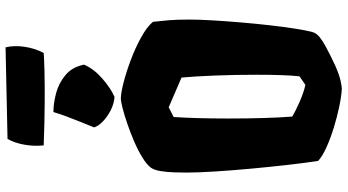

<svg xmlns="http://www.w3.org/2000/svg" viewBox="-290 -906 1207 666"><g transform="rotate(-90 313.0 -572.5)"><path d="M339.4 10.3Q312.5 8.8 276.4 1.2Q240.2 -6.3 203.1 -17.8Q166 -29.3 135.3 -43.2Q104.5 -57.1 88.4 -71.8Q81.5 -115.7 74.5 -177.7Q67.4 -239.7 61.3 -306.4Q55.2 -373 51.5 -431.9Q47.9 -490.7 47.9 -527.8Q47.9 -545.9 48.6 -570.6Q49.3 -595.2 53 -618.2Q56.6 -641.1 65.4 -652.8Q76.2 -667 100.6 -681.9Q125 -696.8 155.5 -710Q186 -723.1 216.6 -733.6Q247.1 -744.1 270.8 -750.2Q294.4 -756.3 304.7 -756.3Q322.8 -756.3 359.4 -747.1Q396 -737.8 438.2 -721.9Q480.5 -706.1 516.8 -686Q553.2 -666 570.8 -645Q574.2 -615.2 576.4 -588.9Q578.6 -562.5 578.6 -517.6Q578.6 -485.4 575.9 -439.2Q573.2 -393.1 568.8 -341.1Q564.5 -289.1 558.8 -239.7Q553.2 -190.4 547.1 -151.6Q541 -112.8 535.6 -92.8Q532.2 -78.6 517.8 -66.9Q503.4 -55.2 485.1 -45.7Q466.8 -36.1 451.7 -28.3Q418 -11.2 391.8 -1.7Q365.7 7.8 339.4 10.3ZM352.1 -116.2 381.8 -136.7Q384.8 -164.1 386 -203.1Q387.2 -242.2 387.2 -286.1Q387.2 -357.9 384.5 -428.7Q381.8 -499.5 377.4 -545.9L274.4 -590.3L240.7 -573.2Q238.3 -540.5 236.8 -489.5Q235.4 -438.5 235.4 -383.8Q235.4 -320.3 237.1 -261.7Q238.8 -203.1 242.2 -161.6Q262.2 -149.9 294.4 -135.7Q326.7 -121.6 352.1 -116.2ZM310.5 -778.3Q287.1 -779.8 264.4 -791.3Q241.7 -802.7 225.3 -818.6Q209 -834.5 204.6 -849.1Q218.8 -883.8 227.5 -906Q236.3 -928.2 243.4 -947Q250.5 -965.8 257.8 -990.2Q288.1 -990.2 323 -981Q357.9 -971.7 385.7 -948.7Q413.6 -925.8 422.4 -884.3Q408.2 -850.6 374.5 -821Q340.8 -791.5 310.5 -778.3ZM142.1 -1023.9Q138.7 -1058.6 144.8 -1092Q150.9 -1125.5 164.6 -1149.4L482.4 -1156.2Q489.3 -1127 484.4 -1091.6Q479.5 -1056.2 462.9 -1023.9Q445.8 -1022.5 398.9 -1021.2Q352.1 -1020 285.4 -1020.5Q218.8 -1021 142.1 -1023.9Z"/></g></svg>

Font: Fruktur
Style: Regular
Weight: 400
Designer: Viktoriya Grabowska, Eben Sorkin
Foundry: Viktoriya Grabowska
Version: Version 1.008; ttfautohint (v1.8.4.7-5d5b)